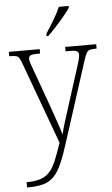

<svg xmlns="http://www.w3.org/2000/svg" viewBox="-65 -808 635 1090"><g transform="rotate(-5 253.0 -263.0)"><path d="M44 210Q94 210 126 198.5Q158 187 178.5 162.5Q199 138 215 98.5Q231 59 250 3L81 -458Q72 -483 65.5 -494Q59 -505 47 -508Q35 -511 10 -511H8V-536H184V-511H170Q138 -511 128.5 -505Q119 -499 119 -486Q119 -477 124.5 -460Q130 -443 142 -411L211 -220Q228 -170 245.5 -121Q263 -72 271 -42Q278 -72 289 -107.5Q300 -143 314 -187L388 -419Q395 -440 399.5 -457.5Q404 -475 404 -485Q404 -498 395 -504.5Q386 -511 354 -511H329V-536H506V-511H502Q479 -511 467 -507.5Q455 -504 447.5 -490Q440 -476 431 -447L287 1Q264 75 243.5 121.5Q223 168 198 194Q173 220 137.5 230Q102 240 47 240H44ZM229 -619Q251 -653 275 -692.5Q299 -732 313 -766H369V-756Q358 -739 335 -711Q312 -683 286 -654.5Q260 -626 239 -606H229Z"/></g></svg>

Font: Noto Serif Armenian SemiCondensed ExtraLight
Style: Regular
Weight: 200
Width: 4
Designer: Monotype Design Team
Foundry: Monotype Imaging Inc.
Version: Version 2.008; ttfautohint (v1.8.4.7-5d5b)